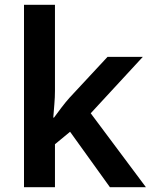

<svg xmlns="http://www.w3.org/2000/svg" viewBox="-20 -780 631 800"><path d="M209 -401Q209 -375 206.5 -346Q204 -317 202 -290H205Q218 -308 235.5 -331Q253 -354 269 -372L428 -543H575L358 -308L588 0H438L272 -231L209 -179V0H80V-760H209Z"/></svg>

Font: Noto Sans Sora Sompeng Semi
Style: Bold
Weight: 700
Designer: Monotype Design Team. David Williams.
Foundry: Monotype Imaging Inc.
Version: Version 2.101; ttfautohint (v1.8.4.7-5d5b)